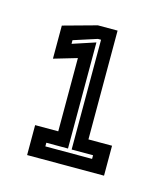

<svg xmlns="http://www.w3.org/2000/svg" viewBox="-58 -748 333 381"><g transform="rotate(15 109.0 -557.5)"><path d="M30 -415V-476.5H77.5V-627L30 -613V-681L99 -700H139.5V-476.5H188V-415ZM60.5 -441H156.5V-448.5H112.5V-674H106L58 -658.5V-651L105 -666.5V-448.5H60.5Z"/></g></svg>

Font: Tourney Condensed Regular
Style: Bold
Weight: 700
Width: 3
Designer: Tyler Finck
Foundry: Etcetera Type Co
Version: Version 1.010; ttfautohint (v1.8.3)